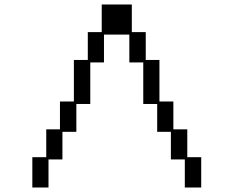

<svg xmlns="http://www.w3.org/2000/svg" viewBox="-20 -807 1040 855"><path d="M124 -107H186V-231H247V-355H309V-540H371V-664H433V-787H567V-664H629V-540H690V-355H752V-231H814V-107H876V28H803V-97H741V-220H680V-344H618V-529H556V-653H443V-529H382V-344H320V-220H258V-97H196V28H124Z"/></svg>

Font: DotGothic16
Style: Regular
Weight: 400
Designer: Fontworks Inc.
Foundry: Fontworks Inc.
Version: Version 1.100